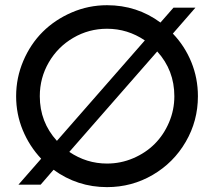

<svg xmlns="http://www.w3.org/2000/svg" viewBox="-20 -727 843 756"><path d="M52.7 0 142.1 -102.1Q95.7 -151.4 69.6 -214.6Q43.5 -277.8 43.5 -348.1Q43.5 -420.9 71.8 -487.3Q100.1 -553.7 148.2 -601.6Q196.3 -649.4 262.5 -678Q328.6 -706.5 401.4 -706.5Q519.5 -706.5 611.8 -638.2L663.1 -696.8H749.5L660.6 -594.7Q707.5 -545.9 733.4 -482.4Q759.3 -418.9 759.3 -348.1Q759.3 -251 711.4 -168.7Q663.6 -86.4 581.3 -38.3Q499 9.8 401.4 9.8Q284.7 9.8 190.9 -58.6L140.1 0ZM136.7 -348.1Q136.7 -246.6 204.1 -172.4L550.3 -567.9Q482.4 -613.8 401.4 -613.8Q329.6 -613.8 268.6 -578.1Q207.5 -542.5 172.1 -481.4Q136.7 -420.4 136.7 -348.1ZM666.5 -348.1Q666.5 -450.2 599.1 -524.4L252.9 -128.9Q320.8 -83 401.4 -83Q455.6 -83 504.6 -104Q553.7 -125 589.1 -160.4Q624.5 -195.8 645.5 -244.9Q666.5 -293.9 666.5 -348.1Z"/></svg>

Font: Basically A Sans Serif Medium
Style: Regular
Weight: 500
Designer: Hyung-Suk Kim
Foundry: Mental Design
Version: 1.000